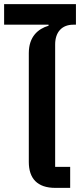

<svg xmlns="http://www.w3.org/2000/svg" viewBox="-47 -913 390 933"><path d="M222 0H294V-102H221V-697C221 -757 254 -793 309 -793H322V-893H-27V-793H189V-788C138 -773 93 -735 93 -655V-126C93 -46 134 0 222 0Z"/></svg>

Font: IBM Plex Thai SemiBold
Style: Regular
Weight: 600
Designer: Mike Abbink, Paul van der Laan, Pieter van Rosmalen, Ben Mitchell, Mark Frömberg
Foundry: Bold Monday
Version: Version 1.0